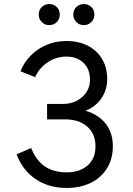

<svg xmlns="http://www.w3.org/2000/svg" viewBox="-20 -914 656 946"><path d="M309 12Q219 12 154.6 -32.2Q90.1 -76.4 62 -153.8L133.5 -184.5Q158.5 -122.6 201.5 -93.7Q244.5 -64.8 309 -64.8Q372.4 -64.8 411.4 -98.6Q450.5 -132.4 450.5 -192.8Q450.5 -254.5 409.9 -290.1Q369.4 -325.8 301.2 -325.8H212V-402H293.8Q328.1 -402 357.8 -417.3Q387.5 -432.6 405.5 -459.4Q423.5 -486.1 423.5 -520.2Q423.5 -573.9 391.2 -604.6Q358.9 -635.2 307.2 -635.2Q256.9 -635.2 215.3 -607.4Q173.8 -579.6 152.8 -534L81 -562.8Q98.8 -607.4 132.2 -641Q165.8 -674.6 210.6 -693.3Q255.5 -712 307 -712Q367.6 -712 412.9 -688.6Q458.2 -665.2 483.2 -623Q508.2 -580.8 508.2 -524Q508.2 -471.1 479.6 -429.4Q451 -387.6 400.8 -368.5Q464.8 -350 500.4 -304.9Q536 -259.8 536 -194.2Q536 -131 507.2 -84.8Q478.5 -38.5 427.2 -13.2Q376 12 309 12ZM222.5 -790.2Q200.8 -790.2 185.8 -805.4Q170.8 -820.5 170.8 -842.2Q170.8 -864.6 185.8 -879.3Q200.8 -894 222.5 -894Q245 -894 259.8 -879.3Q274.5 -864.6 274.5 -842.2Q274.5 -820.5 259.8 -805.4Q245 -790.2 222.5 -790.2ZM393 -790.2Q371.2 -790.2 356.2 -805.4Q341.2 -820.5 341.2 -842.2Q341.2 -864.6 356.2 -879.3Q371.2 -894 393 -894Q415.5 -894 430.2 -879.3Q445 -864.6 445 -842.2Q445 -820.5 430.2 -805.4Q415.5 -790.2 393 -790.2Z"/></svg>

Font: Overpass Mono Light
Style: Regular
Weight: 300
Monospace: yes
Designer: Delve Withrington, Dave Bailey
Foundry: Delve Fonts LLC
Version: Version 4.000